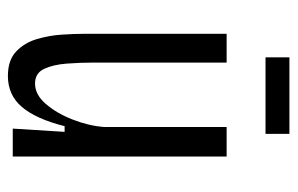

<svg xmlns="http://www.w3.org/2000/svg" viewBox="-150 -572 735 474"><g transform="rotate(90 217.0 -335.5)"><path d="M168 12Q129 12 107.5 -8.5Q86 -29 77 -59.5Q68 -90 66 -121Q64 -152 64 -173V-528H135V-199Q135 -167 137.5 -133.5Q140 -100 150.5 -77.5Q161 -55 187 -55Q214 -55 237 -81.5Q260 -108 275.5 -147.5Q291 -187 294 -225V-528H367V0H298L306 -128H292Q274 -57 244.5 -22.5Q215 12 168 12ZM122 -624V-683H311V-624Z"/></g></svg>

Font: Bricolage Grotesque 10pt Condensed Light
Style: Regular
Weight: 300
Width: 3
Designer: Mathieu Triay
Foundry: Atelier Triay
Version: Version 1.000; ttfautohint (v1.8.4.7-5d5b);gftools[0.9.32]